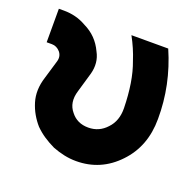

<svg xmlns="http://www.w3.org/2000/svg" viewBox="-97 -602 730 716"><g transform="rotate(20 268.0 -244.0)"><path d="M20 -500V-367H41Q60 -367 74 -351Q87 -335 81 -314L59 -240Q42 -187 56 -141Q63 -118 74.5 -98Q86 -78 101 -61Q118 -44 137.5 -31Q157 -18 180 -7Q203 2 226.5 7Q250 12 274 12Q372 12 440 -60Q508 -131 508 -240Q509 -374 454 -500H308Q320 -478 329.5 -456Q339 -434 346 -412Q360 -375 367 -330.5Q374 -286 375 -235Q376 -184 346 -153Q317 -121 274 -121Q230 -121 205 -153Q177 -186 192 -235L215 -314Q221 -336 219 -357.5Q217 -379 206 -399Q194 -425 175 -444.5Q156 -464 129 -477Q108 -489 86 -494.5Q64 -500 41 -500Z"/></g></svg>

Font: Unageo
Style: Bold
Weight: 700
Designer: Richard Sepsi
Foundry: Richard Sepsi
Version: Version 2.000